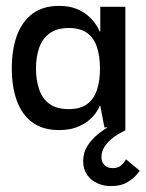

<svg xmlns="http://www.w3.org/2000/svg" viewBox="-20 -432 494 651"><path d="M180 9Q124 9 88.5 -18Q53 -45 36.5 -92Q20 -139 20 -200Q20 -263 37 -310.5Q54 -358 89.5 -385Q125 -412 180 -412Q214 -412 238 -402.5Q262 -393 278 -379Q294 -365 304 -350.5Q314 -336 318 -325H320V-409H405V0H334L320 -73H318Q314 -62 304 -48Q294 -34 277.5 -21Q261 -8 237 0.5Q213 9 180 9ZM213 -62Q253 -62 276 -79.5Q299 -97 309 -128Q319 -159 319 -199Q319 -242 308.5 -273Q298 -304 275 -320.5Q252 -337 213 -337Q172 -337 147.5 -318.5Q123 -300 112.5 -269Q102 -238 102 -200Q102 -161 112.5 -129.5Q123 -98 147.5 -80Q172 -62 213 -62ZM356 199Q332 199 310.5 189.5Q289 180 275.5 161Q262 142 262 114Q262 85 276.5 62.5Q291 40 312 23Q333 6 354.5 -5.5Q376 -17 390.5 -22.5Q405 -28 405 -28V10Q405 10 393 16Q381 22 364.5 34Q348 46 336 63Q324 80 324 101Q324 117 334 127.5Q344 138 362 138Q379 138 388.5 130.5Q398 123 402.5 115.5Q407 108 407 108L454 147Q454 147 443.5 160Q433 173 411.5 186Q390 199 356 199Z"/></svg>

Font: Darker Grotesque SemiBold
Style: Regular
Weight: 600
Designer: Gabriel Lam
Foundry: TypeRant
Version: Version 1.000;gftools[0.9.28]